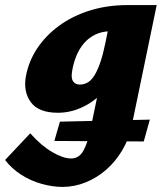

<svg xmlns="http://www.w3.org/2000/svg" viewBox="-84 -447 649 756"><path d="M162 289Q123 289 80 277Q37 265 -0.5 241Q-38 217 -64 183L35 78Q79 127 122 152Q165 177 196 177Q227 177 244 147Q261 117 272 63L331 -221L422 -277Q407 -214 379.5 -163.5Q352 -113 315 -77Q278 -41 234 -22Q190 -3 144 -3Q68 -3 37.5 -44.5Q7 -86 18 -147Q29 -206 62.5 -256.5Q96 -307 148.5 -345.5Q201 -384 269.5 -405.5Q338 -427 419 -427H533L435 46Q424 100 397.5 144.5Q371 189 334.5 221Q298 253 253.5 271Q209 289 162 289ZM130 108 152 32 506 24 482 110ZM230 -114Q248 -114 262.5 -123Q277 -132 289 -152Q301 -172 311.5 -203Q322 -234 331 -278L351 -377L435 -324H354Q319 -324 292.5 -311.5Q266 -299 247 -277Q228 -255 216.5 -226.5Q205 -198 200 -167Q195 -139 204 -126.5Q213 -114 230 -114Z"/></svg>

Font: Ysabeau Infant Black
Style: Italic
Weight: 900
Italic angle: -12°
Designer: Christian Thalmann (Catharsis Fonts)
Version: Version 2.001;gftools[0.9.30]; featfreeze: ss01,ss02,lnum